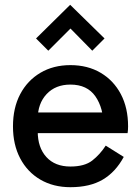

<svg xmlns="http://www.w3.org/2000/svg" viewBox="-20 -769 583 799"><path d="M273 10Q202 10 148 -21.5Q94 -53 64 -110Q34 -167 34 -243Q34 -320 64 -377Q94 -434 148 -466Q202 -498 273 -498Q345 -498 399 -466Q453 -434 483 -377Q513 -320 513 -243Q513 -236 512.5 -228.5Q512 -221 511 -215H129V-301H439L411 -243Q411 -319 377 -368Q343 -417 273 -417Q211 -417 174 -377.5Q137 -338 137 -274V-222Q137 -155 173 -115.5Q209 -76 273 -76Q332 -76 364 -101Q396 -126 420 -163L495 -116Q461 -53 407.5 -21.5Q354 10 273 10ZM181 -558 130 -609 272 -749 415 -609 364 -558 241 -683 305 -682Z"/></svg>

Font: Gabarito
Style: Regular
Weight: 400
Designer: Leandro Assis / Alvaro Franca / Felipe Casaprima
Foundry: Naipe Foundry
Version: Version 1.000